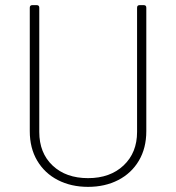

<svg xmlns="http://www.w3.org/2000/svg" viewBox="-20 -720 686 748"><path d="M96 -209V-690Q96 -700 106 -700H123Q133 -700 133 -690V-206Q133 -124 185 -75Q237 -26 323 -26Q409 -26 461.5 -75.5Q514 -125 514 -206V-690Q514 -700 524 -700H540Q550 -700 550 -690V-209Q550 -143 521 -94Q492 -45 440.5 -18.5Q389 8 323 8Q257 8 205.5 -18.5Q154 -45 125 -94Q96 -143 96 -209Z"/></svg>

Font: Barlow GEO Extra Light
Style: Regular
Weight: 200
Designer: Jeremy Tribby
Foundry: Tribby Type
Version: Version 1.408